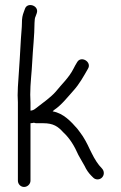

<svg xmlns="http://www.w3.org/2000/svg" viewBox="-20 -711 482 762"><path d="M75.5 31C89.1 31 101 19.5 101 6V-222C105 -222 109.7 -222.7 115 -224C117.7 -222.7 120.7 -222 124 -222H151C192.2 -222 210.2 -208.9 231 -186C257.6 -161.6 275.5 -131 291 -96L300 -80C304.6 -70.7 311.4 -61.2 316 -52C322.2 -38.1 331.7 -24.3 342 -14L350 -6C354.7 -1.3 360.5 1 367.5 1C381.1 1 392 -10.5 392 -24C392 -30.7 389.7 -36.7 385 -42C367.9 -59.1 355.2 -80.5 344 -103L336 -119C326.8 -139.7 312.3 -166.9 299 -184L287 -200C263 -227.4 231.8 -261.9 189 -269L194 -274C224.6 -294.4 247.7 -325 272 -352C294.9 -377.2 311.8 -407.9 329 -438C346 -465.1 301.4 -491.8 286 -464C281.1 -455.4 276.9 -449.7 272 -439C253.8 -402.6 225.2 -377.3 201 -347C178.5 -321.7 148.4 -302.1 122 -281C115.9 -275.8 108.6 -272 101 -272V-305C101 -314.3 100.7 -324.3 100 -335C100 -381.6 105.9 -420.6 108 -467C110.4 -516.6 117 -571.9 117 -620C117 -624.7 117.3 -629.3 118 -634C118 -637.3 119.3 -642 122 -648L126 -659C136 -688.9 88.5 -704.4 79 -676L75 -665C69 -649.4 67 -639.3 67 -619C67 -600.5 64 -577.7 63 -557.5C60.5 -505.6 56.4 -446.6 53 -396L51 -366C50.3 -355.3 50 -344.3 50 -333C50.7 -323.7 51 -314.3 51 -305V6C51 19.5 61.9 31 75.5 31Z"/></svg>

Font: HoneyBee
Style: Book
Weight: 300
Foundry: Cannot Into Space Fonts
Version: Version 0.89